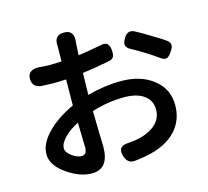

<svg xmlns="http://www.w3.org/2000/svg" viewBox="-98 -737 975 900"><g transform="rotate(-15 389.5 -287.0)"><path d="M242 49Q185 49 124 7Q58 -38 58 -92.5Q58 -147 115 -202Q163 -248 237 -282V-310Q237 -374 238 -408Q202 -406 183 -406Q163 -406 129 -408Q124 -408 122 -408Q76 -411 75 -453Q74 -477 91 -488Q106 -498 132 -496Q164 -493 183 -493Q201 -493 239 -495Q240 -523 240 -560Q240 -565 240 -569Q235 -623 285 -623Q333 -623 328 -569Q327 -565 327 -560Q326 -539 324 -502Q374 -509 436 -521Q479 -532 481 -482Q482 -462 477 -453Q472 -443 455 -439Q378 -424 322 -417Q322 -416 322 -414Q320 -343 320 -313V-311Q403 -334 483 -334Q579 -334 639 -287Q701 -239 701 -160Q701 -87 655 -37Q604 18 506 36Q487 40 452 44H449Q416 47 404 10Q386 -43 444 -45Q468 -47 480 -49Q537 -59 571 -86Q609 -117 609 -162.5Q609 -208 573 -233Q538 -257 480 -257Q398 -257 321 -232Q322 -197 323 -130Q325 -75 325 -59Q325 49 242 49ZM216 -42Q242 -42 242 -78Q242 -91 240.5 -132.5Q239 -174 239 -198Q199 -178 172 -151Q144 -123 144 -98Q144 -79 170 -60Q195 -42 216 -42ZM689 -392Q630 -434 567 -468Q548 -478 545.5 -491.5Q543 -505 555 -524Q575 -559 607.5 -542Q640 -525 678 -501Q722 -475 740 -462Q756 -450 757 -438Q758 -426 746 -408Q732 -386 720 -382Q707 -378 689 -392Z"/></g></svg>

Font: GenSenRounded JP M
Style: Regular
Weight: 500
Version: Version 1.501;PS 1;hotconv 16.6.51;makeotf.lib2.5.65220